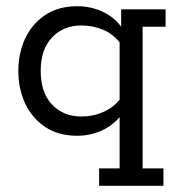

<svg xmlns="http://www.w3.org/2000/svg" viewBox="-20 -427 565 618"><path d="M299 171V115H365V-65L378 -68Q355 -31 315 -10.5Q275 10 229 10Q167 10 124.5 -19Q82 -48 60.5 -95Q39 -142 39 -199Q39 -255 60.5 -302Q82 -349 124.5 -378Q167 -407 229 -407Q275 -407 315 -387Q355 -367 378 -329L370 -332V-397H513V-341H439V115H506V171ZM242 -52Q280 -52 313.5 -67Q347 -82 370 -112L365 -80V-315L370 -284Q347 -316 313.5 -330.5Q280 -345 242 -345Q184 -345 147.5 -306.5Q111 -268 111 -199Q111 -129 147.5 -90.5Q184 -52 242 -52Z"/></svg>

Font: Rokkitt SemiBold
Style: Regular
Weight: 400
Version: Version 3.103